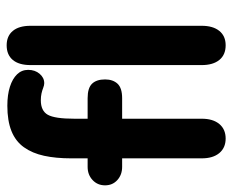

<svg xmlns="http://www.w3.org/2000/svg" viewBox="-82 -592 681 562"><g transform="rotate(-90 258.0 -310.5)"><path d="M76 -394H51Q28 -394 12.5 -379.5Q-3 -365 -3 -343Q-3 -321 12.5 -307Q28 -293 51 -293H76V-60Q76 -27 91.5 -8.5Q107 10 134 10Q161 10 176.5 -8.5Q192 -27 192 -60V-293H252Q282 -293 294.5 -306.5Q307 -320 307 -343Q307 -368 294.5 -381Q282 -394 252 -394H192V-433Q192 -490 203.5 -510.5Q215 -531 246 -531Q257 -531 266 -529Q275 -527 282.5 -524Q290 -521 296 -521Q312 -521 323.5 -534.5Q335 -548 335 -568Q335 -587 322 -600.5Q309 -614 285.5 -621.5Q262 -629 230 -629Q186 -629 156 -617Q126 -605 108.5 -580.5Q91 -556 83.5 -521.5Q76 -487 76 -442ZM349 -60Q349 -27 364 -8.5Q379 10 407 10Q434 10 449 -8.5Q464 -27 464 -60V-561Q464 -595 449 -613Q434 -631 407 -631Q379 -631 364 -613Q349 -595 349 -561Z"/></g></svg>

Font: Beiruti
Style: Bold
Weight: 700
Designer: Arlette Boutros
Foundry: Boutros
Version: Version 1.41